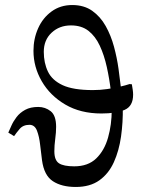

<svg xmlns="http://www.w3.org/2000/svg" viewBox="-20 -733 581 763"><path d="M383 -282Q300 -282 239.5 -317.5Q179 -353 146 -410Q113 -467 113 -531Q113 -579 131.5 -620.5Q150 -662 185 -687.5Q220 -713 267 -713Q314 -713 346.5 -690Q379 -667 400 -629.5Q421 -592 433 -547.5Q445 -503 451 -459.5Q457 -416 461 -381L421 -368Q415 -419 404.5 -466.5Q394 -514 376.5 -551.5Q359 -589 331.5 -610.5Q304 -632 262 -632Q216 -632 185 -603Q154 -574 154 -527Q154 -483 170.5 -448.5Q187 -414 229 -394.5Q271 -375 349 -375Q378 -375 405.5 -379Q433 -383 456.5 -388.5Q480 -394 495 -399L504 -398Q506 -386 507.5 -376Q509 -366 509 -357Q509 -311 475.5 -296.5Q442 -282 383 -282ZM281 10Q225 10 190 -13Q155 -36 147 -96Q143 -125 139.5 -157.5Q136 -190 127 -213.5Q118 -237 97 -237Q72 -237 58 -220.5Q44 -204 36 -192L13 -206Q18 -217 25.5 -234Q33 -251 46 -268Q59 -285 80 -296.5Q101 -308 132 -308Q160 -308 181.5 -291Q203 -274 203 -229Q203 -207 199.5 -181Q196 -155 196 -132Q196 -96 214.5 -84Q233 -72 275 -72Q330 -72 362.5 -103.5Q395 -135 409.5 -186.5Q424 -238 424 -296L468 -306Q469 -247 461 -190.5Q453 -134 432.5 -88.5Q412 -43 375 -16.5Q338 10 281 10Z"/></svg>

Font: STIX Two Text
Style: Regular
Weight: 400
Designer: Ross Mills, John Hudson & Paul Hanslow, Tiro Typeworks Ltd; with prior portions MicroPress Inc., and Coen Hoffman.
Foundry: Tiro Typeworks Ltd
Version: Version 2.13 b171